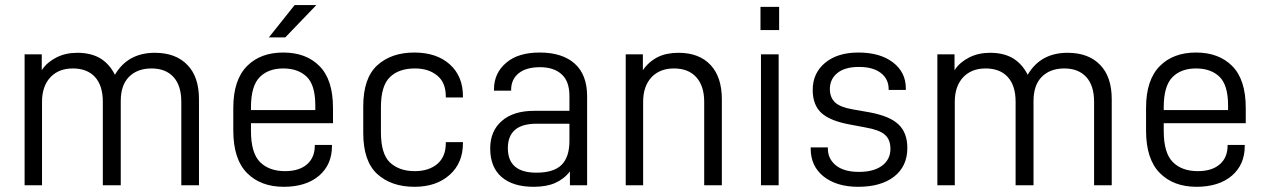

<svg xmlns="http://www.w3.org/2000/svg" viewBox="-20 -717 4899 743"><path d="M75.2 -506.8H141.6V-445.3Q152.3 -461.9 167 -474.1Q181.6 -486.3 199.2 -495.1Q234.4 -512.7 279.3 -512.7Q332 -512.7 368.2 -491.2Q403.3 -469.7 424.8 -427.7Q474.6 -512.7 579.1 -512.7Q660.2 -512.7 705.1 -465.8Q750 -419.9 750 -333V0H681.6V-323.2Q681.6 -385.7 651.4 -418.9Q621.1 -452.1 566.4 -452.1Q510.7 -452.1 478.5 -418.9Q447.3 -386.7 447.3 -326.2V0H377.9V-323.2Q377.9 -385.7 347.7 -418.9Q317.4 -452.1 261.7 -452.1Q208 -452.1 175.8 -418.9Q142.6 -383.8 142.6 -323.2V0H75.2Z M951.2 -240.2V-210Q951.2 -125 986.3 -89.8Q1021.5 -54.7 1083 -54.7Q1137.7 -54.7 1168 -81.1Q1198.2 -107.4 1198.2 -153.3V-156.2H1264.6V-151.4Q1264.6 -80.1 1214.8 -37.1Q1164.1 5.9 1078.1 5.9Q989.3 5.9 936.5 -46.9Q882.8 -100.6 882.8 -211.9V-299.8Q882.8 -408.2 936.5 -461.9Q988.3 -513.7 1076.2 -513.7Q1164.1 -513.7 1215.8 -461.9Q1268.6 -409.2 1268.6 -299.8V-240.2ZM985.4 -418.9Q951.2 -384.8 951.2 -301.8V-291H1200.2V-308.6Q1200.2 -387.7 1167 -419.9Q1133.8 -452.1 1076.2 -452.1Q1018.6 -452.1 985.4 -418.9ZM1120.1 -697.3H1204.1L1084 -572.3H1020.5Z M1439.5 -43.9Q1385.7 -93.8 1385.7 -202.1V-305.7Q1385.7 -414.1 1439.5 -463.9Q1494.1 -513.7 1583 -513.7Q1669.9 -513.7 1720.7 -467.8Q1771.5 -421.9 1771.5 -344.7V-339.8H1705.1V-344.7Q1705.1 -396.5 1672.9 -423.8Q1639.6 -452.1 1585.9 -452.1Q1523.4 -452.1 1489.3 -418.9Q1454.1 -385.7 1454.1 -301.8V-206.1Q1454.1 -122.1 1488.3 -88.9Q1524.4 -54.7 1585 -54.7Q1639.6 -54.7 1672.9 -83Q1705.1 -111.3 1705.1 -162.1V-167H1771.5V-163.1Q1771.5 -85.9 1719.7 -40Q1668 5.9 1584 5.9Q1494.1 5.9 1439.5 -43.9Z M2204.1 -470.7Q2252 -427.7 2252 -344.7V0H2185.5V-53.7Q2163.1 -24.4 2127.9 -8.8Q2094.7 5.9 2044.9 5.9Q1964.8 5.9 1920.9 -32.2Q1877 -70.3 1877 -142.6Q1877 -210 1921.9 -249Q1966.8 -288.1 2046.9 -288.1H2183.6V-345.7Q2183.6 -401.4 2154.3 -428.7Q2124 -457 2069.3 -457Q2016.6 -457 1987.3 -433.6Q1958 -410.2 1958 -369.1V-366.2H1891.6V-371.1Q1891.6 -434.6 1939.5 -474.6Q1985.4 -513.7 2068.4 -513.7Q2156.2 -513.7 2204.1 -470.7ZM2153.3 -79.1Q2183.6 -109.4 2183.6 -171.9V-238.3H2056.6Q1945.3 -238.3 1945.3 -143.6Q1945.3 -48.8 2055.7 -48.8Q2123 -48.8 2153.3 -79.1Z M2401.4 -506.8H2467.8V-445.3Q2489.3 -477.5 2525.4 -496.1Q2543 -504.9 2563.5 -508.8Q2584 -512.7 2605.5 -512.7Q2685.5 -512.7 2729.5 -465.8Q2773.4 -418.9 2773.4 -333V0H2705.1V-323.2Q2705.1 -384.8 2673.8 -418.9Q2643.6 -452.1 2587.9 -452.1Q2534.2 -452.1 2502 -418.9Q2468.8 -383.8 2468.8 -323.2V0H2401.4Z M2924.8 -506.8H2993.2V0H2924.8ZM2922.9 -690.4H2995.1V-600.6H2922.9Z M3167 -34.2Q3117.2 -74.2 3117.2 -141.6V-146.5H3183.6V-142.6Q3183.6 -101.6 3215.8 -76.2Q3247.1 -51.8 3303.7 -51.8Q3360.4 -51.8 3392.6 -75.2Q3425.8 -99.6 3425.8 -140.6Q3425.8 -178.7 3402.3 -197.3Q3380.9 -214.8 3330.1 -223.6L3267.6 -235.4Q3193.4 -249 3159.2 -279.3Q3125 -310.5 3125 -369.1Q3125 -434.6 3173.8 -474.6Q3221.7 -513.7 3301.8 -513.7Q3385.7 -513.7 3435.5 -475.6Q3485.4 -437.5 3485.4 -375V-369.1H3418.9V-372.1Q3418.9 -411.1 3388.7 -434.6Q3358.4 -458 3303.7 -458Q3250 -458 3220.7 -434.6Q3191.4 -411.1 3191.4 -372.1Q3191.4 -339.8 3211.9 -320.3Q3232.4 -301.8 3279.3 -293.9L3345.7 -282.2Q3422.9 -267.6 3456.1 -236.3Q3491.2 -204.1 3491.2 -144.5Q3491.2 -73.2 3439.5 -33.2Q3388.7 5.9 3300.8 5.9Q3217.8 5.9 3167 -34.2Z M3607.4 -506.8H3673.8V-445.3Q3684.6 -461.9 3699.2 -474.1Q3713.9 -486.3 3731.4 -495.1Q3766.6 -512.7 3811.5 -512.7Q3864.3 -512.7 3900.4 -491.2Q3935.5 -469.7 3957 -427.7Q4006.8 -512.7 4111.3 -512.7Q4192.4 -512.7 4237.3 -465.8Q4282.2 -419.9 4282.2 -333V0H4213.9V-323.2Q4213.9 -385.7 4183.6 -418.9Q4153.3 -452.1 4098.6 -452.1Q4043 -452.1 4010.7 -418.9Q3979.5 -386.7 3979.5 -326.2V0H3910.2V-323.2Q3910.2 -385.7 3879.9 -418.9Q3849.6 -452.1 3793.9 -452.1Q3740.2 -452.1 3708 -418.9Q3674.8 -383.8 3674.8 -323.2V0H3607.4Z M4483.4 -240.2V-210Q4483.4 -125 4518.6 -89.8Q4553.7 -54.7 4615.2 -54.7Q4669.9 -54.7 4700.2 -81.1Q4730.5 -107.4 4730.5 -153.3V-156.2H4796.9V-151.4Q4796.9 -80.1 4747.1 -37.1Q4696.3 5.9 4610.4 5.9Q4521.5 5.9 4468.8 -46.9Q4415 -100.6 4415 -211.9V-299.8Q4415 -408.2 4468.8 -461.9Q4520.5 -513.7 4608.4 -513.7Q4696.3 -513.7 4748 -461.9Q4800.8 -409.2 4800.8 -299.8V-240.2ZM4517.6 -418.9Q4483.4 -384.8 4483.4 -301.8V-291H4732.4V-308.6Q4732.4 -387.7 4699.2 -419.9Q4666 -452.1 4608.4 -452.1Q4550.8 -452.1 4517.6 -418.9Z"/></svg>

Font: DINish
Style: Regular
Weight: 400
Designer: Bert Driehuis
Foundry: Playbeing
Version: Version 3.008; git-95204e4c-release